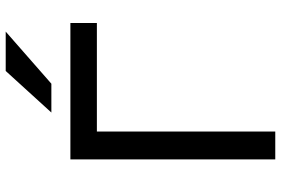

<svg xmlns="http://www.w3.org/2000/svg" viewBox="-172 -788 961 656"><g transform="rotate(-90 308.0 -460.5)"><path d="M91 0V-700H557V-609.5H186V0ZM251 -765 393 -921H527.5L349.5 -765Z"/></g></svg>

Font: Overpass Mono Medium
Style: Regular
Weight: 500
Monospace: yes
Designer: Delve Withrington, Dave Bailey
Foundry: Delve Fonts LLC
Version: Version 4.000